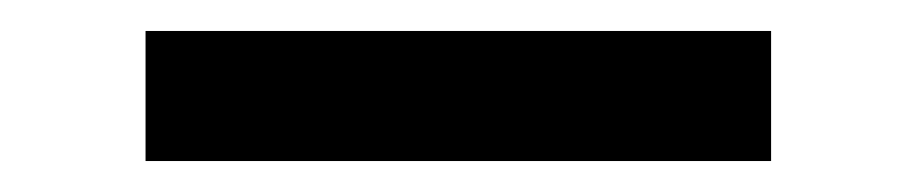

<svg xmlns="http://www.w3.org/2000/svg" viewBox="-20 -366 590 124"><path d="M74 -262V-346H478V-262Z"/></svg>

Font: DM Sans 11pt Medium
Style: Regular
Weight: 500
Version: Version 4.004;gftools[0.9.30]